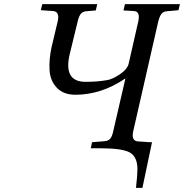

<svg xmlns="http://www.w3.org/2000/svg" viewBox="-20 -712 884 922"><path d="M176 -663 183 -692H447L440 -662L395 -658Q377 -657 368 -645.5Q359 -634 353 -609L315 -453Q283 -319 391 -319Q446 -319 493 -327Q520 -331 556 -355.5Q592 -380 598 -407L644 -609Q655 -658 622 -659L573 -662L580 -692H844L837 -663L782 -658Q764 -657 755 -645Q746 -633 740 -609L620 -83Q609 -36 642 -33L701 -29H710L664 190H633Q640 129 640 101Q640 42 604.5 21Q569 0 461 0H416L422 -29L482 -34Q500 -35 509.5 -46.5Q519 -58 524 -83L582 -334H580Q466 -257 342 -257Q285 -257 253 -290.5Q221 -324 218 -374.5Q215 -425 227 -483L257 -609Q268 -656 235 -659Z"/></svg>

Font: Heuristica
Style: Italic
Weight: 400
Italic angle: -13°
Version: Version 1.0.2